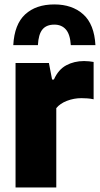

<svg xmlns="http://www.w3.org/2000/svg" viewBox="-20 -826 440 846"><path d="M48.5 0V-548.5H195.5L209.5 -475.5H217.5Q237 -519.5 271.8 -538.2Q306.5 -557 350.5 -557Q361.5 -557 372.8 -555.8Q384 -554.5 392.5 -553V-388.5Q379.5 -391.5 365.2 -392.5Q351 -393.5 338.5 -393.5Q306 -393.5 275.2 -381.8Q244.5 -370 228 -349.5V0ZM38.5 -627Q43.5 -719 91 -762.8Q138.5 -806.5 219.5 -806.5Q298 -806.5 346.8 -762.8Q395.5 -719 400.5 -627H292Q289 -675 270.2 -696.2Q251.5 -717.5 219.5 -717.5Q184.5 -717.5 167 -696.2Q149.5 -675 147 -627Z"/></svg>

Font: Encode Sans SemiCondensed SemiCondensed ExtraBold
Style: Regular
Weight: 800
Width: 4
Designer: Multiple Designers
Foundry: Impallari Type
Version: Version 3.000; ttfautohint (v1.8.3) -l 8 -r 50 -G 200 -x 14 